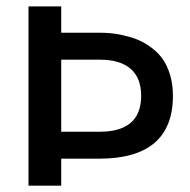

<svg xmlns="http://www.w3.org/2000/svg" viewBox="-20 -585 600 605"><path d="M292 -481.9Q309.6 -481.9 327.4 -480.5Q345.2 -479 369.1 -473.6Q393.1 -468.3 413.6 -460Q434.1 -451.7 455.3 -436.3Q476.6 -420.9 491.5 -400.6Q506.3 -380.4 515.6 -350.1Q524.9 -319.8 524.9 -283.2Q524.9 -85 292 -85H172.9V0H69.8V-564.9H172.9V-481.9ZM293.9 -169.9Q424.8 -169.9 424.8 -283.2Q424.8 -339.4 391.6 -368.2Q358.4 -397 293.9 -397H172.9V-169.9Z"/></svg>

Font: Neutral Grotesk
Style: Regular
Weight: 400
Designer: Nawras Khrais
Foundry: Nawras Khrais
Version: Version 1.000;PS 001.000;hotconv 1.0.88;makeotf.lib2.5.64775